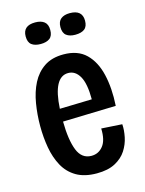

<svg xmlns="http://www.w3.org/2000/svg" viewBox="-111 -780 650 859"><g transform="rotate(-15 214.0 -350.0)"><path d="M230 12Q173 12 135.5 -10Q98 -32 77 -70.5Q56 -109 47.5 -157.5Q39 -206 39 -258Q39 -311 47.5 -362Q56 -413 76.5 -453Q97 -493 132.5 -517Q168 -541 222 -541Q288 -541 326 -504Q364 -467 379 -403Q394 -339 389 -258L143 -251Q144 -165 163 -117.5Q182 -70 227 -70Q260 -70 281 -96.5Q302 -123 300 -177L396 -171Q398 -144 391.5 -112Q385 -80 367 -52Q349 -24 315.5 -6Q282 12 230 12ZM221 -455Q152 -455 144 -310L293 -314Q293 -387 273.5 -421Q254 -455 221 -455ZM297 -612Q271 -612 256 -623.5Q241 -635 241 -662Q241 -688 256 -700Q271 -712 297 -712Q355 -712 355 -662Q355 -635 340 -623.5Q325 -612 297 -612ZM137 -612Q110 -612 95 -623.5Q80 -635 80 -662Q80 -712 137 -712Q164 -712 179 -700Q194 -688 194 -662Q194 -635 179 -623.5Q164 -612 137 -612Z"/></g></svg>

Font: Bricolage Grotesque 12pt Condensed Medium
Style: Regular
Weight: 500
Width: 3
Designer: Mathieu Triay
Foundry: Atelier Triay
Version: Version 1.001; ttfautohint (v1.8.4.7-5d5b);gftools[0.9.33.de